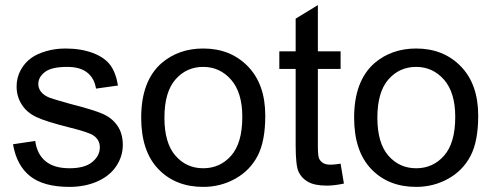

<svg xmlns="http://www.w3.org/2000/svg" viewBox="-20 -720 1930 752"><path d="M31 -155 118 -168Q125 -116 158.5 -88.5Q192 -61 252 -61Q312 -61 341.5 -85.5Q371 -110 371 -143Q371 -173 345 -190Q327 -202 255 -220Q159 -244 121.5 -262Q84 -280 64.5 -311.5Q45 -343 45 -381Q45 -416 61 -445.5Q77 -475 104 -494Q125 -509 160.5 -519.5Q196 -530 236 -530Q297 -530 343.5 -512.5Q390 -495 412 -465Q434 -435 442 -385L356 -373Q350 -413 322 -435.5Q294 -458 243 -458Q182 -458 156 -438Q130 -418 130 -391Q130 -374 141 -360Q152 -346 175 -337Q188 -332 252 -314Q346 -290 382.5 -274Q419 -258 440 -227.5Q461 -197 461 -152Q461 -108 435.5 -69.5Q410 -31 361.5 -9.5Q313 12 252 12Q151 12 98 -30Q45 -72 31 -155Z M533 -259Q533 -403 613 -473Q680 -530 776 -530Q883 -530 951 -460Q1019 -390 1019 -267Q1019 -167 989 -109.5Q959 -52 901.5 -20Q844 12 776 12Q667 12 600 -58Q533 -128 533 -259ZM624 -259Q624 -160 667 -110.5Q710 -61 776 -61Q842 -61 885.5 -110.5Q929 -160 929 -262Q929 -358 885 -408Q841 -458 776 -458Q710 -458 667 -408.5Q624 -359 624 -259Z M1314 -79 1327 -1Q1289 7 1260 7Q1212 7 1186 -8Q1160 -23 1149 -48Q1138 -73 1138 -152V-450H1074V-519H1138V-647L1225 -700V-519H1314V-450H1225V-147Q1225 -109 1230 -98.5Q1235 -88 1245.5 -81.5Q1256 -75 1275 -75Q1290 -75 1314 -79Z M1367 -259Q1367 -403 1447 -473Q1514 -530 1610 -530Q1717 -530 1785 -460Q1853 -390 1853 -267Q1853 -167 1823 -109.5Q1793 -52 1735.5 -20Q1678 12 1610 12Q1501 12 1434 -58Q1367 -128 1367 -259ZM1458 -259Q1458 -160 1501 -110.5Q1544 -61 1610 -61Q1676 -61 1719.5 -110.5Q1763 -160 1763 -262Q1763 -358 1719 -408Q1675 -458 1610 -458Q1544 -458 1501 -408.5Q1458 -359 1458 -259Z"/></svg>

Font: Ekushey Amar Desh
Style: Regular
Weight: 400
Designer: Al Mamun Sumon
Foundry: Al Mamun Sumon
Version: Version 1.0